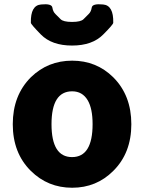

<svg xmlns="http://www.w3.org/2000/svg" viewBox="-20 -868 677 902"><path d="M125 -65Q40 -149 40 -284.5Q40 -420 125 -505Q205 -583 319 -583Q433 -583 512 -505Q597 -420 597 -284.5Q597 -149 512 -65Q433 14 319 14Q205 14 125 -65ZM415 -285Q415 -358 392 -397Q367 -439 319 -439Q222 -439 222 -284.5Q222 -130 318.5 -130Q415 -130 415 -285ZM172 -706Q125 -754 125 -761Q123 -843 173 -847Q223 -852 226 -832.5Q229 -813 240.5 -802Q252 -791 264.5 -778Q277 -765 318.5 -765Q360 -765 372.5 -778Q385 -791 396.5 -802Q408 -813 411 -832.5Q414 -852 464 -847Q514 -843 512 -761Q512 -753 465 -706Q414 -654 318.5 -654Q223 -654 172 -706Z"/></svg>

Font: Resource Han Rounded KR Heavy
Style: Regular
Weight: 900
Designer: Cyano Hao (round all glyphs); Ryoko NISHIZUKA 西塚涼子 (kana, bopomofo & ideographs); Paul D. Hunt (Latin, Greek & Cyrillic)
Foundry: Cyano Hao
Version: 0.990